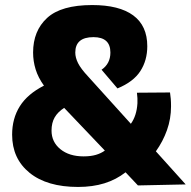

<svg xmlns="http://www.w3.org/2000/svg" viewBox="-20 -730 758 760"><path d="M289 10Q166 10 97 -46Q28 -102 28 -197Q28 -261 58.5 -309.5Q89 -358 154 -391Q131 -423 121 -455.5Q111 -488 111 -522Q111 -608 166.5 -659Q222 -710 345 -710Q452 -710 507.5 -669Q563 -628 563 -547Q563 -491 535.5 -448.5Q508 -406 445 -380L382 -454Q417 -478 417 -522Q417 -583 350 -583Q278 -583 278 -522Q278 -502 289 -480Q300 -458 329 -427L498 -240Q521 -272 524 -321Q525 -341 522 -363L653 -364Q655 -351 656 -338.5Q657 -326 657 -309Q657 -260 641 -215Q625 -170 597 -131L715 0L526 4L477 -48Q440 -19 393.5 -4.5Q347 10 289 10ZM184 -213Q184 -168 219 -139.5Q254 -111 311 -111Q339 -111 359.5 -117Q380 -123 395 -134L234 -303Q209 -287 196.5 -265.5Q184 -244 184 -213Z"/></svg>

Font: Georama
Style: Bold
Weight: 700
Designer: Jean-Baptiste Levee
Foundry: Production Type
Version: Version 1.000